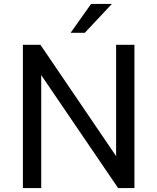

<svg xmlns="http://www.w3.org/2000/svg" viewBox="-20 -949 794 969"><path d="M95.5 0V-723H184L566 -161V-723H658.5V0H576L188 -570V0ZM336.5 -783.5 439.5 -929H544.5L408 -783.5Z"/></svg>

Font: Public Sans Thin
Style: Regular
Weight: 400
Version: Version 2.001